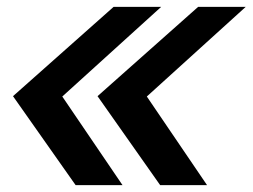

<svg xmlns="http://www.w3.org/2000/svg" viewBox="-20 -541 738 561"><path d="M451 -521 162 -259 338 0H201L18 -260L312 -521ZM698 -521 409 -259 585 0H448L265 -260L559 -521Z"/></svg>

Font: Red Hat Display
Style: Bold Italic
Weight: 700
Italic angle: -12°
Designer: Pentagram / MCKL
Foundry: Pentagram / MCKL
Version: Version 1.003; Red Hat Display Bold Italic